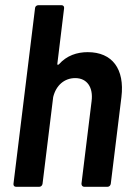

<svg xmlns="http://www.w3.org/2000/svg" viewBox="-20 -720 514 740"><path d="M318 -519C277 -519 237 -506 207 -472C203 -469 200 -470 201 -474L227 -688C228 -695 224 -700 217 -700H128C121 -700 115 -695 115 -688L32 -12C31 -5 35 0 42 0H131C138 0 143 -5 144 -12L185 -346C196 -391 228 -419 270 -419C315 -419 340 -384 333 -330L294 -12C294 -5 298 0 305 0H394C401 0 406 -5 407 -12L448 -346C461 -454 413 -519 318 -519Z"/></svg>

Font: Barlow Semi Condensed SemiBold
Style: Italic
Weight: 600
Width: 4
Italic angle: -7°
Designer: Jeremy Tribby
Foundry: Tribby Type
Version: Version 1.422;hotconv 1.0.109;makeotfexe 2.5.65596